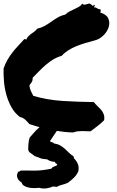

<svg xmlns="http://www.w3.org/2000/svg" viewBox="-20 -739 652 1074"><path d="M392.6 145.5Q407.2 159.2 415 177.2Q422.9 195.3 418 219.7Q409.2 239.3 395 253.4Q380.9 267.6 360.4 283.2Q342.8 291 326.2 294.9Q309.6 298.8 296.9 306.6Q291 304.7 285.6 305.2Q280.3 305.7 277.3 303.7Q260.7 311.5 240.7 314.5Q220.7 317.4 198.2 311.5Q181.6 313.5 165.5 313Q149.4 312.5 136.2 309.1Q123 305.7 113.3 299.3Q103.5 293 100.6 281.2Q83 271.5 77.1 254.9Q71.3 238.3 82 221.7Q89.8 220.7 96.7 214.8Q136.7 215.8 178.7 215.3Q220.7 214.8 268.6 204.1Q269.5 199.2 273.9 196.8Q278.3 194.3 283.2 192.4Q288.1 190.4 293 188.5Q297.9 186.5 299.8 182.6Q299.8 179.7 297.9 178.2Q295.9 176.8 293.5 175.3Q291 173.8 289.1 171.9Q287.1 169.9 288.1 166Q277.3 167 264.2 162.6Q251 158.2 243.2 152.3Q226.6 151.4 219.7 149.9Q212.9 148.4 207.5 146.5Q202.1 144.5 195.3 141.6Q188.5 138.7 172.9 133.8Q167 127.9 161.1 124Q155.3 120.1 150.4 116.7Q145.5 113.3 142.1 108.9Q138.7 104.5 137.7 95.7Q137.7 85.9 138.2 79.1Q138.7 72.3 139.2 64.9Q139.6 57.6 141.1 49.8Q142.6 42 145.5 31.2Q153.3 23.4 167.5 5.9Q181.6 -11.7 201.2 -27.3Q186.5 -32.2 172.4 -36.1Q158.2 -40 144.5 -44.9Q133.8 -57.6 122.1 -68.8Q110.4 -80.1 90.8 -85Q62.5 -106.4 44.4 -138.7Q26.4 -170.9 16.1 -207Q5.9 -243.2 2.4 -281.7Q-1 -320.3 0 -355.5Q8.8 -381.8 21.5 -403.8Q34.2 -425.8 49.8 -445.8Q65.4 -465.8 82.5 -483.9Q99.6 -502 116.2 -520.5Q122.1 -520.5 127 -517.6Q130.9 -528.3 138.7 -536.1Q146.5 -543.9 155.3 -550.3Q164.1 -556.6 172.9 -563Q181.6 -569.3 187.5 -578.1Q211.9 -584 231 -594.7Q250 -605.5 267.6 -618.2Q285.2 -630.9 303.7 -641.6Q322.3 -652.3 346.7 -658.2Q355.5 -668 368.7 -674.8Q381.8 -681.6 395 -687.5Q408.2 -693.4 420.4 -700.2Q432.6 -707 440.4 -718.8Q446.3 -710.9 457 -713.4Q467.8 -715.8 476.6 -718.8Q482.4 -719.7 486.3 -716.8Q490.2 -713.9 493.7 -710.4Q497.1 -707 499.5 -706.1Q502 -705.1 504.9 -711.9Q512.7 -710.9 509.3 -705.1Q505.9 -699.2 504.9 -697.3Q514.6 -699.2 521 -693.8Q527.3 -688.5 541 -686.5Q545.9 -681.6 543.9 -678.7Q542 -675.8 541 -668.9Q576.2 -658.2 585.9 -635.3Q595.7 -612.3 587.9 -587.4Q580.1 -562.5 559.1 -541.5Q538.1 -520.5 512.7 -513.7Q482.4 -505.9 456.5 -498Q430.7 -490.2 406.7 -480.5Q382.8 -470.7 361.8 -457.5Q340.8 -444.3 325.2 -426.8Q297.9 -418.9 275.9 -405.3Q253.9 -391.6 234.9 -375Q215.8 -358.4 198.2 -340.3Q180.7 -322.3 163.1 -304.7Q163.1 -288.1 157.2 -279.3Q151.4 -270.5 144.5 -261.7Q146.5 -243.2 152.8 -230Q159.2 -216.8 166 -203.1Q244.1 -179.7 331.5 -174.3Q418.9 -168.9 504.9 -168Q513.7 -156.2 524.9 -146Q536.1 -135.7 545.4 -125Q554.7 -114.3 560.1 -100.1Q565.4 -85.9 562.5 -66.4Q545.9 -49.8 526.4 -34.7Q506.8 -19.5 487.3 -4.9Q478.5 -3.9 466.3 -4.9Q454.1 -5.9 440.9 -5.9Q427.7 -5.9 414.6 -4.4Q401.4 -2.9 389.6 2Q344.7 1 297.9 -6.8L259.8 49.8Q262.7 55.7 271 56.6Q279.3 57.6 281.2 63.5Q302.7 66.4 316.9 74.7Q331.1 83 342.8 93.3Q354.5 103.5 365.2 114.7Q376 126 390.6 134.8Q390.6 137.7 392.6 139.2Q394.5 140.6 392.6 145.5Z"/></svg>

Font: Permanent Marker
Style: Regular
Weight: 400
Designer: Font Diner, Inc
Foundry: Font Diner, Inc
Version: Version 1.001